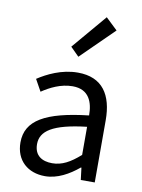

<svg xmlns="http://www.w3.org/2000/svg" viewBox="-96 -937 754 1016"><g transform="rotate(10 281.5 -429.5)"><path d="M217 13C284 13 345 -22 397 -65H400L408 0H483V-334C483 -469 428 -557 295 -557C207 -557 131 -518 82 -486L117 -423C160 -452 217 -481 280 -481C369 -481 392 -414 392 -344C161 -318 59 -259 59 -141C59 -43 126 13 217 13ZM243 -61C189 -61 147 -85 147 -147C147 -217 209 -262 392 -283V-132C339 -85 295 -61 243 -61ZM282 -640 457 -812 394 -872 236 -686Z"/></g></svg>

Font: ChiuKong Gothic CL
Style: Regular
Weight: 400
Designer: Ryoko NISHIZUKA 西塚涼子 (kana, bopomofo & ideographs); Paul D. Hunt (Latin, Greek & Cyrillic); Sandoll Communications 산돌커뮤니
Foundry: Adobe
Version: Version 1.300